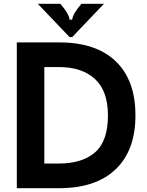

<svg xmlns="http://www.w3.org/2000/svg" viewBox="-20 -985 768 1005"><path d="M68 0V-763H290Q483 -763 586 -664Q689 -565 689 -381Q689 -198 585.5 -99Q482 0 290 0ZM288 -129Q410 -129 477.5 -187.5Q545 -246 545 -381Q545 -509 477 -571.5Q409 -634 289 -634H212V-129ZM344 -791 178 -965H296L319 -936Q344 -900 344 -882H358Q358 -900 383 -936L406 -965H524L358 -791Z"/></svg>

Font: Open Sauce Sans
Style: Bold
Weight: 700
Designer: Alfredo Marco Pradil
Foundry: Creative Sauce Fz LLC
Version: Version 1.477